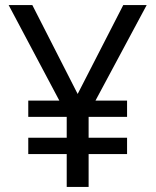

<svg xmlns="http://www.w3.org/2000/svg" viewBox="-20 -734 612 754"><path d="M285 -365 464 -714H556L355 -339H479V-275H328V-193H479V-129H328V0H242V-129H91V-193H242V-275H91V-339H213L14 -714H107Z"/></svg>

Font: Noto Sans Deseret
Style: Regular
Weight: 400
Designer: Monotype Design Team
Foundry: Monotype Imaging Inc.
Version: Version 2.001; ttfautohint (v1.8.4.7-5d5b)